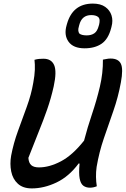

<svg xmlns="http://www.w3.org/2000/svg" viewBox="-20 -1035 700 1069"><path d="M157 14Q108 14 79.5 -12Q51 -38 42.5 -80Q34 -122 42 -168Q55 -237 80 -305.5Q105 -374 129.5 -441.5Q154 -509 165 -573Q173 -616 174 -646.5Q175 -677 172 -702Q186 -706 198 -707Q210 -708 222 -708Q266 -708 281.5 -672.5Q297 -637 279 -554Q264 -487 242.5 -425.5Q221 -364 194.5 -299Q168 -234 138 -156Q140 -128 154 -115.5Q168 -103 197 -103Q255 -103 319.5 -137Q384 -171 448 -252Q467 -325 492.5 -400.5Q518 -476 536 -552Q554 -628 553 -703Q566 -705 575 -707Q584 -709 596 -709Q639 -709 653 -680Q667 -651 653 -576Q638 -494 611 -417Q584 -340 558 -264Q532 -188 518 -106Q514 -78 514.5 -50Q515 -22 519 2Q500 10 481 10Q459 10 444 -1Q429 -12 423.5 -41Q418 -70 423 -124L418 -125Q364 -52 294.5 -19Q225 14 157 14ZM497 -1015Q540 -1015 566 -996.5Q592 -978 601 -949Q610 -920 601 -887L599 -879Q583 -817 545.5 -791.5Q508 -766 451 -766Q388 -766 361.5 -803Q335 -840 351 -895L353 -902Q385 -1015 497 -1015ZM488 -951Q435 -951 421 -895L419 -887Q415 -874 416 -865Q417 -856 421 -849Q433 -838 463 -838Q488 -838 505 -849.5Q522 -861 530 -892L532 -899Q535 -912 534.5 -922.5Q534 -933 527 -940Q514 -951 488 -951Z"/></svg>

Font: Recursive Sn Csl St Med
Style: Italic
Weight: 500
Italic angle: -15°
Version: Version 1.079;hotconv 1.0.112;makeotfexe 2.5.65598; ttfautoh